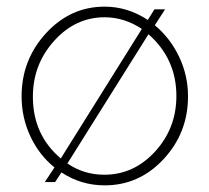

<svg xmlns="http://www.w3.org/2000/svg" viewBox="-20 -548 630 578"><path d="M115 0 144 -44Q98 -81 71.5 -137.5Q45 -194 45 -258Q45 -368 118.5 -448Q192 -528 295 -528Q364 -528 425 -488L445 -520H477L446 -472Q492 -434 519 -377.5Q546 -321 546 -258Q546 -148 472.5 -69Q399 10 295 10Q224 10 165 -29L146 0ZM79 -257Q79 -142 163 -71L407 -461Q354 -496 295 -496Q207 -496 143 -425Q79 -354 79 -257ZM294 -22Q383 -22 447 -92Q511 -162 511 -259Q511 -371 427 -445L183 -56Q232 -22 294 -22Z"/></svg>

Font: Raleway
Style: ExtraLight
Weight: 200
Designer: Matt McInerney, Pablo Impallari, Rodrigo Fuenzalida
Foundry: Matt McInerney, Pablo Impallari, Rodrigo Fuenzalida
Version: Version 2.001